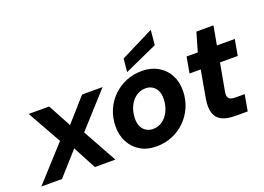

<svg xmlns="http://www.w3.org/2000/svg" viewBox="-135 -1032 1818 1321"><g transform="rotate(-20 774.5 -372.0)"><path d="M-26 0 202 -251 63 -499H213L304 -330L454 -499H604L378 -249L516 0H366L276 -169L125 0Z M814 12Q747 12 697.5 -17.5Q648 -47 621 -98.5Q594 -150 595 -215Q596 -278 619 -332Q642 -386 683 -426Q724 -466 777.5 -488.5Q831 -511 894 -511Q960 -511 1010.5 -482.5Q1061 -454 1088.5 -403Q1116 -352 1115 -285Q1114 -222 1090.5 -168Q1067 -114 1026 -73.5Q985 -33 931 -10.5Q877 12 814 12ZM833 -109Q872 -109 902.5 -131Q933 -153 951.5 -191.5Q970 -230 971 -279Q972 -315 960 -339.5Q948 -364 926.5 -377Q905 -390 878 -390Q839 -390 808 -368Q777 -346 758.5 -307.5Q740 -269 739 -220Q738 -185 750 -160Q762 -135 784 -122Q806 -109 833 -109ZM798 -538 807 -634 1050 -756 1040 -647Z M1394 0Q1332 0 1295 -19.5Q1258 -39 1246 -79.5Q1234 -120 1244 -180L1280 -382H1198L1219 -499H1301L1341 -637H1466L1441 -499H1572L1551 -382H1421L1384 -178Q1379 -144 1392.5 -131.5Q1406 -119 1437 -119H1506L1485 0Z"/></g></svg>

Font: DM Sans 20pt ExtraBold
Style: Italic
Weight: 800
Italic angle: -10°
Version: Version 4.004;gftools[0.9.30]